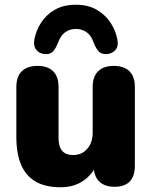

<svg xmlns="http://www.w3.org/2000/svg" viewBox="-20 -779 641 810"><path d="M236 11Q172 11 131 -12.5Q90 -36 69.5 -83Q49 -130 49 -202V-412Q49 -456 72 -478.5Q95 -501 138 -501Q181 -501 204 -478.5Q227 -456 227 -412V-197Q227 -161 242 -143Q257 -125 289 -125Q325 -125 348 -151Q371 -177 371 -220V-412Q371 -456 394 -478.5Q417 -501 460 -501Q503 -501 526 -478.5Q549 -456 549 -412V-81Q549 9 463 9Q421 9 398 -14Q375 -37 375 -81V-139L391 -90Q369 -41 329.5 -15Q290 11 236 11ZM168 -551Q145 -553 132.5 -569.5Q120 -586 125 -613Q132 -650 153.5 -683.5Q175 -717 211.5 -738Q248 -759 300 -759Q352 -759 388.5 -737.5Q425 -716 446.5 -683Q468 -650 475 -613Q481 -586 468 -569.5Q455 -553 432 -551Q409 -549 397 -561.5Q385 -574 375 -599Q366 -628 346 -642.5Q326 -657 300 -657Q274 -657 254.5 -642.5Q235 -628 225 -599Q215 -574 203 -561.5Q191 -549 168 -551Z"/></svg>

Font: Nunito ExtraLight Black
Style: Regular
Weight: 900
Version: Version 3.602